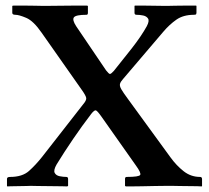

<svg xmlns="http://www.w3.org/2000/svg" viewBox="-20 -666 748 688"><path d="M24 -620V-645L29 -646Q42 -646 64 -646Q86 -646 105.5 -645.5Q125 -645 130 -645Q132 -645 152.5 -645Q173 -645 201 -645.5Q229 -646 254 -646Q279 -646 291 -646Q291 -646 292.5 -645.5Q294 -645 295 -645V-620Q295 -613 290 -613Q252 -613 245 -604Q238 -595 253 -572L360 -414Q370 -401 374 -401Q378 -401 388 -412Q418 -449 452 -492.5Q486 -536 506 -572Q516 -591 510.5 -599.5Q505 -608 493 -610.5Q481 -613 469 -613Q462 -613 462 -620V-645L464 -646Q472 -646 490 -646Q508 -646 528 -645.5Q548 -645 564 -645Q580 -645 584 -645Q587 -645 607.5 -645.5Q628 -646 650.5 -646Q673 -646 682 -646L684 -645V-620Q684 -618 683 -615.5Q682 -613 675 -613Q637 -613 612 -595.5Q587 -578 565 -552L421 -383Q412 -373 410 -365.5Q408 -358 414.5 -346.5Q421 -335 438 -312L591 -102Q612 -73 638 -52.5Q664 -32 697 -32Q704 -32 704 -24V0L703 2Q689 1 666 1Q643 1 623 0.5Q603 0 597 0Q595 0 578 0Q561 0 536.5 0.5Q512 1 487.5 1.5Q463 2 447 2Q431 2 431 2L428 0V-25Q428 -32 434 -32Q479 -32 482.5 -39.5Q486 -47 467 -73L345 -246Q329 -269 323.5 -270.5Q318 -272 307 -258Q274 -215 242 -168Q210 -121 183 -77Q171 -56 176 -46.5Q181 -37 194 -34.5Q207 -32 218 -32Q224 -32 224 -24V0L221 2Q221 2 203 1.5Q185 1 160.5 1Q136 1 115.5 0.5Q95 0 90 0Q88 0 75 0.5Q62 1 46 1Q30 1 18 1.5Q6 2 6 2L5 0V-25Q5 -32 16 -32Q60 -32 84 -53.5Q108 -75 131 -104L277 -291Q290 -306 289 -314.5Q288 -323 273 -344L129 -549Q100 -591 74 -602Q48 -613 35 -613Q24 -613 24 -620Z"/></svg>

Font: Libertinus Serif SemiBold
Style: Regular
Weight: 600
Designer: Philipp H. Poll, Khaled Hosny
Foundry: Caleb Maclennan
Version: Version 7.051;RELEASE